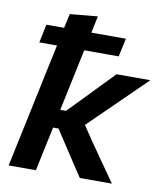

<svg xmlns="http://www.w3.org/2000/svg" viewBox="-83 -813 757 881"><g transform="rotate(10 295.0 -372.0)"><path d="M17 0Q28.5 -54 39.2 -104.8Q50 -155.5 63 -216.5L121.5 -493.5Q126.5 -515.5 131 -537.2Q135.5 -559 140 -580.5H57.5L75.5 -666H158Q161.5 -682.5 165.2 -699.2Q169 -716 172.5 -732.5L301.5 -744.5Q297.5 -725 293.2 -705.2Q289 -685.5 285 -666H446L427.5 -580.5H267Q262.5 -559.5 257.8 -537.8Q253 -516 248.5 -493.5L206 -292.5H233L303 -364.5Q335 -398 367.2 -431.2Q399.5 -464.5 432 -498H589.5Q544 -453.5 498.5 -409Q453 -364.5 407 -319.5L329.5 -244L372 -180.5Q403.5 -135.5 435 -90Q466.5 -44.5 498 0H348.5Q327.5 -31.5 306.8 -63.2Q286 -95 265 -127L213 -206.5H187.5L185 -193Q173.5 -140.5 164 -95Q154.5 -49.5 144 0Z"/></g></svg>

Font: Commissioner SemiBold
Style: Italic
Weight: 600
Italic angle: -12°
Designer: Kostas Bartsokas
Foundry: Kostas Bartsokas
Version: Version 1.000; ttfautohint (v1.8.3)